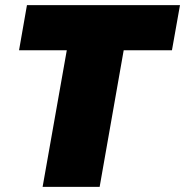

<svg xmlns="http://www.w3.org/2000/svg" viewBox="-20 -728 721 748"><path d="M54.2 -532.2 85 -708H681.2L649.9 -532.2H461.9L368.2 0H146L240.2 -532.2Z"/></svg>

Font: SVN-Poppins Black
Style: Italic
Weight: 900
Italic angle: -10°
Designer: Ninad Kale (Devanagari), Jonny Pinhorn (Latin)
Foundry: Indian Type Foundry
Version: Version 3.002 2017